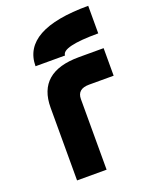

<svg xmlns="http://www.w3.org/2000/svg" viewBox="-141 -821 697 895"><g transform="rotate(-20 207.5 -373.5)"><path d="M83 0V-360.8Q83 -537.1 288.1 -537.1H410.2V-400.4H288.1Q229.5 -400.4 229.5 -350.1V0ZM410.2 -747.1Q410.2 -747.1 410.2 -610.4Q229.5 -610.4 229.5 -566.4H83Q84 -747.1 410.2 -747.1Z"/></g></svg>

Font: New Shape
Style: Bold
Weight: 700
Designer: Wojciech Kalinowski "wmk69" (wmk69@o2.pl)
Foundry: Wojciech Kalinowski "wmk69" (wmk69@o2.pl)
Version: Version 2.1.1; 2021-05-14